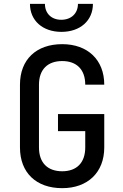

<svg xmlns="http://www.w3.org/2000/svg" viewBox="-20 -970 640 1000"><path d="M300 -804C398 -804 464 -863 464 -950H386C386 -900 351 -867 299 -867C248 -867 214 -900 214 -950H136C136 -863 202 -804 300 -804ZM304 10C437 10 523 -72 523 -202V-376H282V-287H424V-202C424 -122 379 -78 304 -78C228 -78 183 -122 183 -202V-529C183 -608 228 -652 304 -652C379 -652 424 -608 424 -529H523C523 -658 437 -740 304 -740C169 -740 84 -660 84 -529V-202C84 -70 169 10 304 10Z"/></svg>

Font: Tekne LDO Medium
Style: Regular
Weight: 500
Monospace: yes
Designer: Alessio Laiso, Mario Rullo, Paolo Rosset
Foundry: Alessio Laiso
Version: Version 1.000;hotconv 1.0.109;makeotfexe 2.5.65596